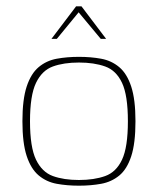

<svg xmlns="http://www.w3.org/2000/svg" viewBox="-20 -583 500 608"><path d="M230 5Q192 5 159.5 -1Q127 -7 102.5 -27.5Q78 -48 64.5 -89Q51 -130 51 -199Q51 -268 64.5 -309Q78 -350 102.5 -370.5Q127 -391 159.5 -397Q192 -403 230 -403Q268 -403 300.5 -397Q333 -391 357.5 -370.5Q382 -350 395.5 -309Q409 -268 409 -199Q409 -129 395.5 -88Q382 -47 357.5 -27Q333 -7 300.5 -1Q268 5 230 5ZM230 -13Q278 -13 313 -25.5Q348 -38 366.5 -77.5Q385 -117 385 -199Q385 -281 366.5 -320.5Q348 -360 313 -372.5Q278 -385 230 -385Q182 -385 147.5 -372.5Q113 -360 94 -320.5Q75 -281 75 -199Q75 -117 94 -77.5Q113 -38 147.5 -25.5Q182 -13 230 -13ZM143 -460 221 -563H238L316 -460H299L229 -544L160 -460Z"/></svg>

Font: Genos Thin Thin
Style: Regular
Weight: 250
Version: Version 1.010